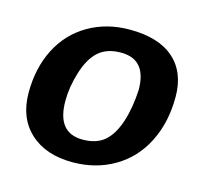

<svg xmlns="http://www.w3.org/2000/svg" viewBox="-85 -632 781 735"><g transform="rotate(15 305.5 -264.5)"><path d="M578.6 -333.5Q578.6 -232.4 538.8 -153.8Q499 -75.2 426 -32.7Q353 9.8 261.2 9.8Q154.8 9.8 92.8 -47.6Q30.8 -105 30.8 -204.6Q30.8 -302.7 69.6 -378.4Q108.4 -454.1 180.2 -495.8Q252 -537.6 343.8 -537.6Q458.5 -537.6 518.6 -484.1Q578.6 -430.7 578.6 -333.5ZM435.1 -323.2Q435.1 -443.8 333.5 -443.8Q277.8 -443.8 244.9 -414.6Q211.9 -385.3 193.4 -325.4Q174.8 -265.6 174.8 -210.4Q174.8 -84 276.4 -84Q331.1 -84 363 -111.6Q395 -139.2 413.3 -195.3Q431.6 -251.5 435.1 -323.2Z"/></g></svg>

Font: Liberation Sans
Style: Bold Italic
Weight: 700
Italic angle: -12°
Designer: Steve Matteson
Foundry: Ascender Corporation
Version: Version 2.1.5